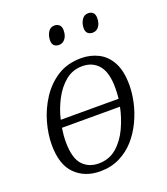

<svg xmlns="http://www.w3.org/2000/svg" viewBox="-138 -839 823 945"><g transform="rotate(-20 274.0 -366.0)"><path d="M225 10Q145 10 94.5 -40Q44 -90 44 -194Q44 -249 61 -310Q78 -371 113 -425Q148 -479 200.5 -512.5Q253 -546 325 -546Q374 -546 415 -525Q456 -504 480 -459Q504 -414 504 -341Q504 -298 493.5 -250.5Q483 -203 461 -156.5Q439 -110 406 -72.5Q373 -35 327.5 -12.5Q282 10 225 10ZM317 -507Q266 -507 228.5 -476Q191 -445 165.5 -396.5Q140 -348 128 -295H431Q434 -324 434 -351Q434 -432 402.5 -469.5Q371 -507 317 -507ZM231 -29Q286 -29 325 -62.5Q364 -96 388.5 -148.5Q413 -201 424 -256H120Q114 -219 114 -184Q114 -100 146 -64.5Q178 -29 231 -29ZM423 -644Q408 -644 398 -652.5Q388 -661 388 -680Q388 -704 400 -723Q412 -742 433 -742Q449 -742 458.5 -733Q468 -724 468 -705Q468 -677 455.5 -660.5Q443 -644 423 -644ZM247 -644Q231 -644 221.5 -652.5Q212 -661 212 -680Q212 -704 223.5 -723Q235 -742 257 -742Q272 -742 282 -733Q292 -724 292 -705Q292 -677 279 -660.5Q266 -644 247 -644Z"/></g></svg>

Font: Noto Serif Light
Style: Italic
Weight: 300
Italic angle: -12°
Designer: Monotype Design Team
Foundry: Monotype Imaging Inc.
Version: Version 2.013